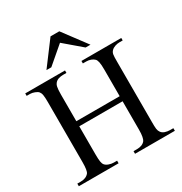

<svg xmlns="http://www.w3.org/2000/svg" viewBox="-201 -1038 1125 1186"><g transform="rotate(-30 361.5 -444.5)"><path d="M418.5 0V-18.6H442.9Q483.4 -18.6 501.5 -42.5Q506.8 -49.8 510.5 -68.4Q514.2 -86.9 514.2 -117.7V-319.3H205.1V-117.7Q205.1 -84 208 -66.9Q210.9 -49.8 217.8 -41.5Q226.1 -31.2 243.2 -24.9Q260.3 -18.6 277.3 -18.6H301.3V0H17.6V-18.6H41.5Q80.6 -18.6 100.1 -42.5Q111.8 -58.1 111.8 -117.7V-545.4Q111.8 -563 111.1 -575.4Q110.4 -587.9 108.9 -596.7Q107.4 -605.5 104.7 -611.6Q102.1 -617.7 98.1 -622.6Q94.7 -627 88.1 -630.9Q81.5 -634.8 73.5 -637.9Q65.4 -641.1 57.1 -642.8Q48.8 -644.5 41.5 -644.5H17.6V-662.1H301.3V-644.5H277.3Q260.7 -644.5 245.6 -639.9Q230.5 -635.3 220.2 -623.5Q216.8 -619.6 213.9 -614Q210.9 -608.4 209 -599.4Q207 -590.3 206.1 -577.4Q205.1 -564.5 205.1 -545.4V-355.5H514.2V-545.4Q514.2 -581.5 510.3 -599.1Q506.3 -616.7 499.5 -623.5Q489.7 -633.3 474.6 -638.9Q459.5 -644.5 442.9 -644.5H418.5V-662.1H702.6V-644.5H678.7Q664.1 -644.5 647.9 -639.2Q631.8 -633.8 621.6 -623.5Q616.2 -617.7 613.3 -612.1Q610.4 -606.4 608.9 -598.1Q607.4 -589.8 607.2 -577.4Q606.9 -564.9 606.9 -545.4V-117.7Q606.9 -101.6 607.2 -89.8Q607.4 -78.1 608.6 -69.3Q609.9 -60.5 612.3 -54.2Q614.7 -47.9 618.7 -42.5Q627.4 -29.8 644.5 -24.2Q661.6 -18.6 678.7 -18.6H702.6V0ZM482.4 -721.2 359.9 -825.7 237.8 -721.2H203.1L329.1 -889.2H391.6L517.1 -721.2Z"/></g></svg>

Font: Doulos SIL Viet
Style: Regular
Weight: 400
Designer: Walt Agee, Victor Gaultney, Peter Martin, Debbi Hosken, Becca Hirsbrunner
Foundry: SIL International
Version: Version 5.000